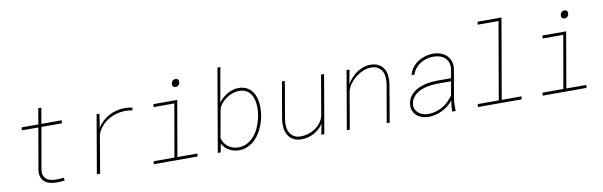

<svg xmlns="http://www.w3.org/2000/svg" viewBox="-49 -1226 5380 1712"><g transform="rotate(-10 2641.0 -370.0)"><path d="M336.9 -670.9 312 -528.3H496.6L492.7 -501.5H307.6L242.2 -126.5Q237.8 -98.1 244.1 -77.6Q250.5 -57.1 264.9 -43.7Q279.3 -30.3 300.8 -23.7Q322.3 -17.1 348.6 -16.6Q368.7 -16.1 387.9 -17.6Q407.2 -19 426.8 -21L428.7 4.4Q409.2 7.8 389.9 9Q370.6 10.3 351.1 9.8Q318.4 9.3 291.3 1.2Q264.2 -6.8 245.6 -23.4Q227.1 -40 218.5 -65.7Q210 -91.3 214.8 -126.5L279.8 -501.5H129.9L133.3 -528.3H284.2L309.1 -670.9Z M1070.3 -538.1Q1087.4 -538.1 1104.2 -535.6Q1121.1 -533.2 1137.7 -530.3L1131.8 -505.9Q1116.2 -508.3 1100.8 -510.3Q1085.4 -512.2 1069.8 -512.2Q1028.8 -512.2 987.3 -500.7Q945.8 -489.3 910.2 -466.8Q874.5 -444.3 847.4 -411.9Q820.3 -379.4 808.1 -337.4L751 0H721.2L812 -528.3H837.9L824.2 -436.5L816.9 -402.8Q838.4 -435.5 866 -460.9Q893.6 -486.3 925.8 -503.4Q958 -520.5 994.6 -529.3Q1031.2 -538.1 1070.3 -538.1Z M1327.1 -528.3H1542L1455.1 -26.4H1636.2L1632.8 0H1236.3L1240.2 -26.4H1428.2L1511.2 -502H1323.7ZM1520 -679.2Q1522 -694.8 1532.2 -704.8Q1542.5 -714.8 1558.1 -714.8Q1574.7 -714.8 1582.3 -704.1Q1589.8 -693.4 1587.4 -678.2Q1585 -663.6 1574.5 -653.6Q1564 -643.6 1548.3 -644Q1532.7 -645 1525.1 -654.5Q1517.6 -664.1 1520 -679.2Z M2254.4 -259.3Q2248.5 -228 2238.3 -195.8Q2228 -163.6 2212.6 -133.8Q2197.3 -104 2177 -77.9Q2156.7 -51.8 2131.1 -32.2Q2105.5 -12.7 2074.7 -1.5Q2043.9 9.8 2007.8 9.8Q1984.4 9.8 1961.9 3.9Q1939.5 -2 1919.7 -13.2Q1899.9 -24.4 1883.8 -40.8Q1867.7 -57.1 1856.9 -78.1L1842.3 0H1816.4L1945.3 -750H1971.7L1916 -438.5Q1932.1 -459.5 1952.1 -477.5Q1972.2 -495.6 1995.4 -509Q2018.6 -522.5 2043.9 -530.3Q2069.3 -538.1 2096.7 -538.1Q2133.8 -538.1 2161.1 -526.4Q2188.5 -514.6 2207.8 -494.9Q2227.1 -475.1 2238.8 -448.5Q2250.5 -421.9 2255.9 -391.8Q2261.2 -361.8 2260.7 -330.6Q2260.3 -299.3 2255.9 -269.5ZM2228.5 -269.5Q2232.9 -294.9 2233.9 -322.8Q2234.9 -350.6 2231.4 -377.4Q2228 -404.3 2219 -428.7Q2210 -453.1 2194.1 -471.4Q2178.2 -489.7 2154.3 -500.7Q2130.4 -511.7 2097.7 -511.7Q2069.8 -511.7 2040.5 -501.7Q2011.2 -491.7 1985.1 -474.4Q1959 -457 1938.7 -433.6Q1918.5 -410.2 1909.2 -383.3L1863.3 -127.4Q1868.7 -101.6 1882.3 -80.8Q1896 -60.1 1915 -45.9Q1934.1 -31.7 1958 -24.2Q1981.9 -16.6 2007.8 -16.6Q2040.5 -16.6 2067.9 -27.1Q2095.2 -37.6 2117.7 -55.2Q2140.1 -72.8 2158.2 -96.2Q2176.3 -119.6 2189.7 -146.5Q2203.1 -173.3 2212.2 -202.1Q2221.2 -231 2226.6 -259.3Z M2753.4 0 2772 -94.2Q2736.8 -44.4 2685.8 -17.3Q2634.8 9.8 2572.8 9.8Q2528.8 9.8 2499 -7.3Q2469.2 -24.4 2452.4 -52.7Q2435.5 -81.1 2431.2 -117.4Q2426.8 -153.8 2432.6 -192.9L2490.2 -528.3H2516.6L2458.5 -191.9Q2453.1 -159.7 2455.8 -128.2Q2458.5 -96.7 2471.7 -72Q2484.9 -47.4 2509.3 -32.2Q2533.7 -17.1 2571.8 -16.6Q2605.5 -16.6 2638.7 -26.6Q2671.9 -36.6 2700.4 -55.7Q2729 -74.7 2750.5 -101.8Q2772 -128.9 2781.7 -162.6L2844.2 -528.3H2871.6L2780.8 0Z M3078.1 -401.4Q3095.7 -429.7 3118.4 -454.3Q3141.1 -479 3168.2 -497.6Q3195.3 -516.1 3226.3 -527.1Q3257.3 -538.1 3292 -538.1Q3335.4 -538.1 3365 -522Q3394.5 -505.9 3411.1 -478.5Q3427.7 -451.2 3432.1 -415.8Q3436.5 -380.4 3430.7 -341.8L3372.6 0H3345.7L3404.8 -341.8Q3410.2 -374.5 3407.5 -405.5Q3404.8 -436.5 3391.6 -460.2Q3378.4 -483.9 3353.8 -498.3Q3329.1 -512.7 3291 -512.2Q3256.3 -511.7 3221.4 -497.8Q3186.5 -483.9 3156.2 -460.4Q3126 -437 3103.3 -406.5Q3080.6 -376 3070.3 -342.8L3011.2 0H2984.4L3075.2 -528.3H3102.1L3078.1 -401.4Z M3939.5 0Q3938.5 -25.4 3940.9 -49.6Q3943.4 -73.7 3948.2 -98.6Q3927.2 -73.2 3901.6 -53Q3876 -32.7 3846.9 -18.8Q3817.9 -4.9 3786.1 2.7Q3754.4 10.3 3721.2 9.8Q3690.4 9.3 3662.6 -0.7Q3634.8 -10.7 3615 -29.3Q3595.2 -47.9 3585.2 -74.2Q3575.2 -100.6 3580.6 -133.8Q3585.4 -165.5 3599.9 -189.7Q3614.3 -213.9 3635.5 -231.7Q3656.7 -249.5 3682.9 -261.5Q3709 -273.4 3737.3 -280.8Q3765.6 -288.1 3794.9 -291.3Q3824.2 -294.4 3851.6 -294.9H3980L3993.7 -372.1Q3998.5 -405.8 3990 -431.6Q3981.4 -457.5 3962.9 -475.3Q3944.3 -493.2 3917.2 -502.4Q3890.1 -511.7 3858.4 -511.7Q3826.7 -511.7 3796.1 -503.4Q3765.6 -495.1 3739.5 -478.8Q3713.4 -462.4 3693.8 -438.5Q3674.3 -414.6 3665 -383.3L3638.7 -384.3Q3647.9 -420.9 3669.7 -449.5Q3691.4 -478 3721.2 -497.6Q3751 -517.1 3786.1 -527.6Q3821.3 -538.1 3857.9 -538.1Q3895 -538.1 3927 -526.9Q3959 -515.6 3981.4 -493.9Q4003.9 -472.2 4014.4 -441.2Q4024.9 -410.2 4019.5 -371.1L3973.6 -106.4Q3969.7 -80.6 3970 -55.4Q3970.2 -30.3 3970.2 -4.4L3969.7 0ZM3720.7 -16.1Q3756.3 -15.1 3789.8 -24.2Q3823.2 -33.2 3852.8 -50Q3882.3 -66.9 3907.7 -90.6Q3933.1 -114.3 3953.1 -143.1L3975.6 -268.1H3853Q3829.6 -268.1 3803.7 -265.4Q3777.8 -262.7 3752 -256.8Q3726.1 -251 3702.1 -241.2Q3678.2 -231.4 3658.4 -216.3Q3638.7 -201.2 3625 -180.4Q3611.3 -159.7 3606.4 -131.8Q3601.6 -105 3609.9 -83.7Q3618.2 -62.5 3634.5 -47.6Q3650.9 -32.7 3673.6 -24.7Q3696.3 -16.6 3720.7 -16.1Z M4300.3 -750H4517.1L4391.6 -26.4H4570.8L4567.4 0H4170.9L4174.8 -26.4H4364.7L4485.8 -723.6H4296.4Z M4848.6 -528.3H5063.5L4976.6 -26.4H5157.7L5154.3 0H4757.8L4761.7 -26.4H4949.7L5032.7 -502H4845.2ZM5041.5 -679.2Q5043.5 -694.8 5053.7 -704.8Q5064 -714.8 5079.6 -714.8Q5096.2 -714.8 5103.8 -704.1Q5111.3 -693.4 5108.9 -678.2Q5106.4 -663.6 5095.9 -653.6Q5085.4 -643.6 5069.8 -644Q5054.2 -645 5046.6 -654.5Q5039.1 -664.1 5041.5 -679.2Z"/></g></svg>

Font: TypoPRO Roboto Mono
Style: Italic
Weight: 250
Designer: Google
Version: Version 2.000986; 2015; ttfautohint (v1.3)